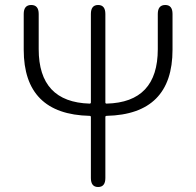

<svg xmlns="http://www.w3.org/2000/svg" viewBox="-20 -749 787 769"><path d="M373 0Q344 0 344 -36V-280Q344 -285 339 -285Q75 -291 75 -550V-693Q75 -729 105 -729Q135 -729 135 -693V-552Q135 -340 339 -334Q344 -334 344 -339V-693Q344 -729 373 -729Q402 -729 402 -693V-339Q402 -334 407 -334Q612 -339 612 -552V-693Q612 -729 642 -729Q671 -729 671 -693V-550Q671 -291 407 -285Q402 -285 402 -280V-36Q402 0 373 0Z"/></svg>

Font: Resource Han Rounded KR Light
Style: Regular
Weight: 300
Designer: Cyano Hao (round all glyphs); Ryoko NISHIZUKA 西塚涼子 (kana, bopomofo & ideographs); Paul D. Hunt (Latin, Greek & Cyrillic)
Foundry: Cyano Hao
Version: 0.990